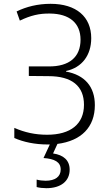

<svg xmlns="http://www.w3.org/2000/svg" viewBox="-20 -746 570 1006"><path d="M229 11C233 11 237 11 241 11L208 82C266 86 298 103 298 142C298 180 269 201 219 201C204 201 186 199 172 195V234C186 238 205 240 223 240C299 240 345 203 345 143C345 94 313 66 258 58L281 8C406 -8 477 -80 477 -195C477 -292 424 -353 326 -371V-374C410 -392 458 -457 458 -546C458 -658 380 -726 245 -726C178 -726 118 -711 67 -686L84 -638C140 -665 186 -676 242 -675C343 -674 402 -626 402 -538C402 -447 343 -397 235 -398H131V-348L234 -347C357 -347 420 -295 420 -197C420 -96 350 -40 227 -40C164 -40 110 -52 55 -76V-23C102 -2 163 11 229 11Z"/></svg>

Font: Noto Sans Mono Condensed Light
Style: Regular
Weight: 300
Width: 3
Designer: Monotype Design Team
Foundry: Monotype Imaging Inc.
Version: Version 2.014